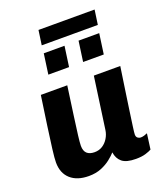

<svg xmlns="http://www.w3.org/2000/svg" viewBox="-155 -964 932 1079"><g transform="rotate(-20 310.5 -424.0)"><path d="M190 10Q120 10 80.5 -25.5Q41 -61 41 -125Q41 -149 47.8 -203.5Q54.5 -258 65.8 -337Q77 -416 91 -511H249Q235 -410.5 225 -339.5Q215 -268.5 209.8 -225.5Q204.5 -182.5 204.5 -165Q204.5 -134 220.2 -119.5Q236 -105 265.5 -105Q292.5 -105 313.2 -118.2Q334 -131.5 347.5 -153.8Q361 -176 364.5 -201L408 -511H566Q558.5 -460.5 552 -416.5Q545.5 -372.5 540 -334.8Q534.5 -297 530 -265.5Q525.5 -234 522 -209.2Q518.5 -184.5 516 -166.5Q513.5 -148.5 512.2 -137Q511 -125.5 511 -121Q511 -107 519.2 -100.5Q527.5 -94 537 -94Q547 -94 558 -97.2Q569 -100.5 577.5 -104.5L565 -11.5Q553 -4.5 529.5 2.8Q506 10 471 10Q414 10 388.5 -11.2Q363 -32.5 358 -70Q344.5 -54.5 321 -35.8Q297.5 -17 264.8 -3.5Q232 10 190 10ZM191 -771 203.5 -858.5H539L526.5 -771ZM169.5 -603.5 186.5 -725H310.5L293.5 -603.5ZM377.5 -603.5 394.5 -725H518L501 -603.5Z"/></g></svg>

Font: Chivo Medium
Style: Italic
Weight: 500
Italic angle: -8.05°
Designer: Hector Gatti
Foundry: Omnibus-Type
Version: Version 2.002